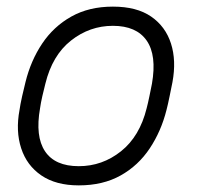

<svg xmlns="http://www.w3.org/2000/svg" viewBox="-20 -550 596 580"><path d="M218 10Q149 10 105 -20Q61 -50 44 -102Q27 -154 39 -218Q41 -233 47 -260Q53 -287 57 -302Q73 -367 107.5 -418.5Q142 -470 195.5 -500Q249 -530 321 -530Q393 -530 436.5 -500Q480 -470 496.5 -418.5Q513 -367 501 -302Q498 -287 492.5 -260Q487 -233 483 -218Q467 -154 432.5 -102Q398 -50 344.5 -20Q291 10 218 10ZM218 -48Q289 -48 345.5 -93Q402 -138 423 -223Q427 -238 431.5 -260Q436 -282 439 -297Q454 -383 423 -427.5Q392 -472 321 -472Q251 -472 194.5 -427.5Q138 -383 117 -297Q113 -282 108 -260Q103 -238 101 -223Q86 -138 116 -93Q146 -48 218 -48Z"/></svg>

Font: Rubik Light Light
Style: Italic
Weight: 300
Italic angle: -12°
Version: Version 2.104